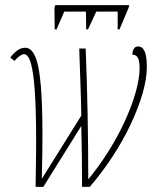

<svg xmlns="http://www.w3.org/2000/svg" viewBox="-20 -724 600 744"><path d="M192 -610 191 -693 194 -704H481L478 -693L443 -610H436V-679H353L321 -610H314L313 -679H229L199 -610ZM118 0Q121 -147 119.5 -246.5Q118 -346 112 -404.5Q106 -463 96.5 -488.5Q87 -514 73 -514Q59 -514 36 -488L20 -501Q30 -515 45 -527Q60 -539 78 -539Q106 -539 121.5 -491.5Q137 -444 142 -333Q147 -222 142 -31L295 -276Q294 -341 291.5 -405.5Q289 -470 287 -536H312Q317 -410 319.5 -282.5Q322 -155 322 -29Q364 -80 400.5 -138Q437 -196 464 -255Q491 -314 506 -367.5Q521 -421 521 -462Q521 -485 515 -498.5Q509 -512 493 -512Q493 -526 498.5 -535Q504 -544 515 -544Q532 -544 540.5 -525Q549 -506 549 -465Q549 -419 532.5 -362Q516 -305 486.5 -242.5Q457 -180 416.5 -118Q376 -56 328 0H298Q298 -119 295 -236L148 0Z"/></svg>

Font: Noto Serif ExtraCondensed Thin
Style: Italic
Weight: 100
Width: 2
Italic angle: -12°
Designer: Monotype Design Team
Foundry: Monotype Imaging Inc.
Version: Version 2.013